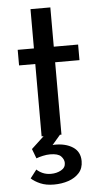

<svg xmlns="http://www.w3.org/2000/svg" viewBox="-57 -632 473 896"><g transform="rotate(-5 179.5 -183.5)"><path d="M121 -596H214V-412H328V-339H214V0H121V-339H45V-412H121ZM83 152Q94 163 111 170.5Q128 178 150 178Q176 178 197 166.5Q218 155 218 133Q218 116 204 101.5Q190 87 153 87Q137 87 119 91Q101 95 88 100L71 55L141 -10L212 -6L140 78L118 55Q129 50 145 47.5Q161 45 176 44Q229 43 263 65Q297 87 297 131Q297 165 277.5 186.5Q258 208 227 218.5Q196 229 159 229Q122 229 95.5 217.5Q69 206 53 191Z"/></g></svg>

Font: Josefin Sans Thin
Style: Regular
Weight: 400
Version: Version 2.000